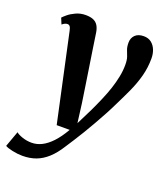

<svg xmlns="http://www.w3.org/2000/svg" viewBox="-183 -667 880 1020"><g transform="rotate(20 257.0 -157.0)"><path d="M72.5 -459Q69 -476 63.8 -482.2Q58.5 -488.5 50.5 -488.5Q43 -488.5 36 -485.2Q29 -482 20.5 -475L6.5 -509Q11.5 -515 28 -529Q44.5 -543 70 -554.8Q95.5 -566.5 125 -566.5Q152.5 -566.5 169.5 -558.8Q186.5 -551 195.5 -535.8Q204.5 -520.5 208 -499Q215 -451.5 222.2 -404Q229.5 -356.5 236.8 -309.2Q244 -262 251.2 -214.8Q258.5 -167.5 265.5 -120L279.5 -11.5L325.5 -104Q343.5 -142 359.2 -178.8Q375 -215.5 386.8 -251Q398.5 -286.5 405.5 -321.2Q412.5 -356 412.5 -389Q412.5 -417.5 406.5 -434.2Q400.5 -451 394.2 -466.8Q388 -482.5 388 -506.5Q388 -533 405 -549.8Q422 -566.5 453.5 -566.5Q479.5 -566.5 496.8 -552.8Q514 -539 522.8 -517Q531.5 -495 531.5 -469.5Q531.5 -416.5 518.5 -368.2Q505.5 -320 484.5 -274Q463.5 -228 440 -181Q425 -149.5 406.5 -115Q388 -80.5 368 -45.5Q348 -10.5 328.8 21.5Q309.5 53.5 292.2 80.2Q275 107 262.5 126Q234.5 171 204.2 198.5Q174 226 139.8 238.8Q105.5 251.5 63.5 251.5Q36 251.5 5.8 245Q-24.5 238.5 -35 231L-3 142.5Q7 152 32.5 160.8Q58 169.5 85.5 169.5Q114.5 169.5 142.2 155.8Q170 142 197.8 112.8Q225.5 83.5 253 36H179.5Z"/></g></svg>

Font: Merriweather 20pt
Style: Bold Italic
Weight: 700
Italic angle: -7.8°
Version: Version 2.101